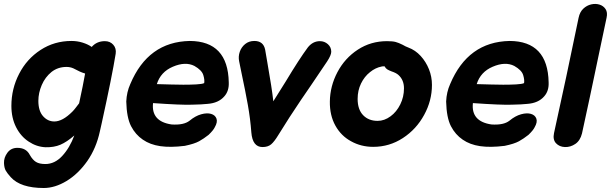

<svg xmlns="http://www.w3.org/2000/svg" viewBox="-23 -735 3058 961"><path d="M196 206Q252 206 310 171Q368 136 414 71Q459 6 477 -78L486 -118Q538 -354 556 -466Q560 -493 544 -511Q528 -529 502 -529Q461 -529 436 -500Q418 -513 391 -521.5Q364 -530 335 -530Q249 -530 180 -485Q111 -440 73 -366Q34 -291 34 -205Q34 -145 57.5 -98.5Q81 -52 121 -26Q160 0 205 2Q247 3 279 -10.5Q311 -24 349 -57Q326 5 288.5 45.5Q251 86 204 86Q174 86 157 75.5Q140 65 126 40Q108 5 64 5Q32 5 14 29.5Q-4 54 -3 81Q-2 105 5.5 118.5Q13 132 31 152Q80 206 196 206ZM249 -127Q216 -127 192.5 -153.5Q169 -180 169 -230Q169 -270 186 -309.5Q203 -349 235 -375Q267 -400 310 -400Q328 -400 344 -393L376 -377Q389 -371 403 -367Q393 -310 373 -218Q365 -208 357 -197Q348 -185 339 -176Q290 -127 249 -127Z M902 -5Q950 -15 973.5 -28Q997 -41 1021 -60Q1045 -83 1052 -98Q1067 -124 1060.5 -141.5Q1054 -159 1033.5 -165Q1013 -171 984 -163Q955 -155 926 -131Q897 -108 836 -112Q733 -127 743 -219Q885 -209 937 -211Q989 -212 1015 -215Q1071 -219 1100 -253Q1124 -280 1122 -323Q1118 -529 927 -530Q718 -526 629 -314Q611 -274 609 -227Q611 -146 633 -103.5Q655 -61 692 -36Q728 -11 779 -3.5Q830 4 902 -5ZM762 -314Q781 -375 842 -401Q905 -428 950 -405Q987 -384 994.5 -359.5Q1002 -335 999 -319Q988 -314 958.5 -312.5Q929 -311 894.5 -311Q860 -311 835 -312Q797 -313 762 -314Z M1235 -72Q1241 1 1291 1Q1318 1 1334 -12.5Q1350 -26 1370 -59Q1426 -150 1483 -234L1535 -310Q1583 -380 1614 -427Q1635 -459 1635 -476Q1635 -499 1618 -514Q1601 -529 1578 -529Q1543 -529 1518 -498Q1475 -440 1407 -327L1345 -228Q1338 -293 1315 -423L1304 -487Q1295 -530 1250 -530Q1223 -530 1204 -514.5Q1185 -499 1177 -475.5Q1169 -452 1174 -428L1186 -369Q1205 -280 1217.5 -210Q1230 -140 1235 -72Z M1845 0Q1926 0 1993.5 -44Q2061 -88 2100 -160Q2139 -231 2139 -310Q2139 -351 2124 -388.5Q2109 -426 2082.5 -455Q2056 -484 2021 -497Q2007 -502 1992 -511Q1972 -521 1957 -525Q1942 -529 1914 -529Q1833 -529 1768 -486.5Q1703 -444 1666 -374Q1629 -304 1628 -227Q1627 -158 1655.5 -106.5Q1684 -55 1734 -28Q1784 0 1845 0ZM1867 -130Q1822 -130 1794.5 -158.5Q1767 -187 1767 -240Q1767 -282 1784 -317Q1801 -352 1829 -374Q1856 -396 1887 -402Q1889 -402 1893 -403Q1896 -403 1902 -403Q1907 -393 1915 -388Q1923 -383 1936 -378Q1960 -370 1971 -360Q1999 -335 1999 -293Q1999 -250 1980.5 -212.5Q1962 -175 1932 -153Q1901 -130 1867 -130Z M2503 -5Q2551 -15 2574.5 -28Q2598 -41 2622 -60Q2646 -83 2653 -98Q2668 -124 2661.5 -141.5Q2655 -159 2634.5 -165Q2614 -171 2585 -163Q2556 -155 2527 -131Q2498 -108 2437 -112Q2334 -127 2344 -219Q2486 -209 2538 -211Q2590 -212 2616 -215Q2672 -219 2701 -253Q2725 -280 2723 -323Q2719 -529 2528 -530Q2319 -526 2230 -314Q2212 -274 2210 -227Q2212 -146 2234 -103.5Q2256 -61 2293 -36Q2329 -11 2380 -3.5Q2431 4 2503 -5ZM2363 -314Q2382 -375 2443 -401Q2506 -428 2551 -405Q2588 -384 2595.5 -359.5Q2603 -335 2600 -319Q2589 -314 2559.5 -312.5Q2530 -311 2495.5 -311Q2461 -311 2436 -312Q2398 -313 2363 -314Z M2890 -67Q2897 -100 2907.5 -148Q2918 -196 2929.5 -250Q2941 -304 2952 -356.5Q2963 -409 2972 -452Q2996 -566 3013 -646Q3019 -673 3008 -689.5Q2997 -706 2977.5 -712Q2958 -718 2936 -713Q2914 -708 2896.5 -691.5Q2879 -675 2873 -646L2811 -350Q2792 -260 2750 -69Q2743 -36 2760 -18Q2777 0 2804.5 1Q2832 2 2856.5 -14.5Q2881 -31 2890 -67Z"/></svg>

Font: Balsamiq Sans
Style: Bold Italic
Weight: 700
Italic angle: -12°
Designer: Michael Angeles
Foundry: Balsamiq SRL
Version: Version 1.020; ttfautohint (v1.8.4.7-5d5b);gftools[0.9.26]